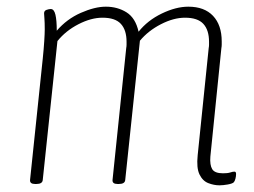

<svg xmlns="http://www.w3.org/2000/svg" viewBox="-20 -549 760 575"><path d="M637 6Q621 6 604 -0.5Q587 -7 577.5 -26.5Q568 -46 572 -84L605 -405Q606 -410 606 -415Q606 -420 606 -424Q606 -459 589 -477.5Q572 -496 534 -496Q500 -496 462 -476.5Q424 -457 399 -427L355 -10Q354 2 336 2H332Q316 2 317 -10L358 -405Q359 -410 359 -415Q359 -420 359 -424Q359 -459 342 -477.5Q325 -496 287 -496Q253 -496 215 -476.5Q177 -457 152 -426L108 -10Q107 2 89 2H85Q69 2 70 -10L108 -373Q111 -402 112.5 -425.5Q114 -449 114 -461Q114 -482 113 -494Q112 -506 112 -509Q112 -517 119.5 -519.5Q127 -522 132 -522Q142 -522 146 -505Q150 -488 150 -457Q180 -492 222 -510.5Q264 -529 297 -529Q332 -529 359 -512Q386 -495 395 -454Q422 -488 464.5 -508.5Q507 -529 544 -529Q592 -529 618 -501.5Q644 -474 644 -425Q644 -421 644 -415.5Q644 -410 643 -405L610 -80Q608 -55 615.5 -42.5Q623 -30 648 -30Q662 -30 669.5 -32.5Q677 -35 682 -35Q687 -35 687 -28Q687 -21 685 -13.5Q683 -6 680 -3Q676 1 662 3.5Q648 6 637 6Z"/></svg>

Font: Asap Condensed Condensed Thin
Style: Italic
Weight: 100
Width: 3
Italic angle: -6°
Designer: Pablo Cosgaya
Foundry: Omnibus-Type
Version: Version 3.001; ttfautohint (v1.8.4.7-5d5b)